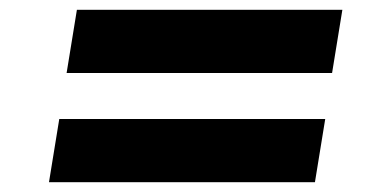

<svg xmlns="http://www.w3.org/2000/svg" viewBox="-20 -486 788 392"><path d="M116 -337 137 -466H679L658 -337ZM80 -114 101 -243H644L623 -114Z"/></svg>

Font: Nunito Sans 7pt Expanded Black
Style: Italic
Weight: 900
Width: 7
Italic angle: -9°
Designer: Vernon Adams
Foundry: Vernon Adams
Version: Version 3.101;gftools[0.9.27]